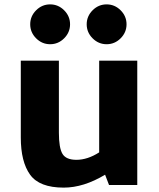

<svg xmlns="http://www.w3.org/2000/svg" viewBox="-20 -845 727 877"><path d="M75 0ZM607 -568V0H478L460 -47Q362 12 271 12Q160 12 117.5 -47Q75 -106 75 -217V-568H249V-239Q249 -169 265.5 -142Q282 -115 329 -115Q380 -115 433 -149V-568ZM118 -734Q118 -771 145 -798Q172 -825 209 -825Q246 -825 273 -798Q300 -771 300 -734Q300 -697 273 -670Q246 -643 209 -643Q172 -643 145 -670Q118 -697 118 -734ZM376 -734Q376 -771 403 -798Q430 -825 467 -825Q504 -825 531 -798Q558 -771 558 -734Q558 -697 531 -670Q504 -643 467 -643Q430 -643 403 -670Q376 -697 376 -734Z"/></svg>

Font: Martel Sans Black
Style: Regular
Weight: 900
Designer: Dan Reynolds and Mathieu Réguer
Foundry: Dan Reynolds and Mathieu Réguer
Version: Version 1.002; ttfautohint (v1.1) -l 5 -r 5 -G 72 -x 0 -D la